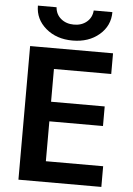

<svg xmlns="http://www.w3.org/2000/svg" viewBox="-62 -999 725 1045"><g transform="rotate(5 300.5 -476.5)"><path d="M102 -953H204Q207 -914 235.5 -890.5Q264 -867 306 -867Q348 -867 376 -890.5Q404 -914 407 -953H509Q509 -878 451.5 -829Q394 -780 306 -780Q218 -780 160 -829.5Q102 -879 102 -953ZM219 -617V-438H512V-331H219V-113H532V0H79V-730H532V-617Z"/></g></svg>

Font: Mplus 1p Bold
Style: Bold
Weight: 700
Version: Version 1.061